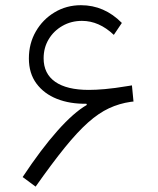

<svg xmlns="http://www.w3.org/2000/svg" viewBox="-20 -692 597 724"><path d="M305.7 -300.8Q243.7 -299.8 194.8 -319.1Q146 -338.4 117.4 -377Q88.9 -415.5 88.9 -471.7Q88.9 -527.8 115 -573.2Q141.1 -618.7 185.8 -645.5Q230.5 -672.4 285.2 -672.4Q373.5 -672.4 439.5 -605.5L409.2 -560.5Q353.5 -613.3 289.1 -613.3Q248.5 -613.3 215.6 -594.5Q182.6 -575.7 163.6 -543.9Q144.5 -512.2 144.5 -472.2Q144.5 -414.1 188.2 -383.5Q231.9 -353 314.9 -353Q340.8 -353 375.5 -356Q410.2 -358.9 466.3 -368.2L477.5 -370.1L483.4 -309.1L473.6 -308.1Q429.7 -301.8 390.9 -283.7Q352.1 -265.6 312 -230Q272 -194.3 224.1 -135.3Q176.3 -76.2 114.3 11.7L65.4 -24.4Q135.3 -129.9 197 -199.2Q258.8 -268.6 307.6 -296.4Z"/></svg>

Font: Estedad-FD Light
Style: Regular
Weight: 300
Designer: Amin Abedi
Version: Version 7.3